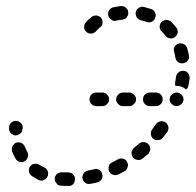

<svg xmlns="http://www.w3.org/2000/svg" viewBox="-20 -593 647 635"><path d="M161 -3Q161 1 162 6Q164 10 167 13Q169 17 173 19Q177 21 182 21Q193 22 206 22Q215 23 222 16Q228 9 228 0Q228 -4 227 -8Q225 -13 222 -16Q219 -19 215 -21Q210 -22 206 -23Q196 -23 186 -23Q177 -24 169 -18Q162 -12 161 -3ZM256 -19Q254 -15 253 -11Q252 -7 253 -2Q255 7 262 12Q270 17 279 15Q291 13 302 10Q307 9 310 6Q314 3 316 0Q318 -4 319 -9Q319 -13 318 -18Q316 -27 308 -31Q300 -36 291 -33Q281 -31 271 -29Q266 -28 262 -25Q259 -23 256 -19ZM93 -51Q89 -51 85 -48Q81 -45 79 -42Q74 -34 76 -25Q78 -16 85 -11Q96 -4 107 2Q116 6 124 3Q133 -1 137 -9Q139 -13 139 -17Q140 -22 138 -26Q137 -30 134 -34Q131 -37 127 -39Q118 -43 110 -48Q106 -51 102 -51Q98 -52 93 -51ZM340 -43Q339 -39 339 -35Q339 -30 341 -26Q345 -18 354 -15Q363 -12 371 -16Q382 -21 392 -27Q396 -29 399 -33Q401 -36 402 -41Q404 -45 403 -50Q402 -54 400 -58Q396 -66 387 -68Q378 -71 370 -66Q361 -61 351 -56Q347 -54 344 -51Q341 -48 340 -43ZM33 -121Q29 -119 26 -116Q23 -113 21 -109Q19 -105 19 -100Q19 -96 20 -92Q25 -80 31 -69Q36 -60 45 -58Q54 -55 62 -60Q70 -65 72 -74Q75 -83 70 -91Q66 -99 62 -108Q59 -116 51 -120Q42 -124 33 -121ZM415 -88Q415 -84 416 -80Q418 -75 420 -72Q426 -65 436 -64Q445 -63 452 -69Q461 -76 470 -84Q476 -91 477 -100Q477 -109 471 -116Q464 -123 455 -123Q446 -124 439 -117Q431 -110 423 -104Q420 -101 418 -97Q416 -93 415 -88ZM487 -134Q491 -131 495 -130Q500 -129 504 -130Q508 -130 512 -132Q516 -134 519 -138Q526 -147 533 -156Q538 -164 537 -173Q535 -182 528 -188Q520 -193 511 -192Q502 -190 496 -183Q490 -174 484 -166Q478 -159 479 -149Q480 -140 487 -134ZM35 -193Q25 -194 18 -188Q11 -183 10 -173Q10 -172 10 -170Q9 -165 11 -161Q12 -157 15 -153Q18 -150 22 -148Q26 -146 30 -145Q39 -145 47 -151Q54 -157 54 -166Q55 -167 55 -169Q56 -178 50 -185Q44 -192 35 -193ZM341 -264Q341 -274 334 -280Q328 -287 319 -287H298Q289 -287 282 -280Q276 -274 276 -264Q276 -255 282 -249Q289 -242 298 -242H319Q328 -242 334 -249Q341 -255 341 -264ZM430 -264Q430 -274 423 -280Q417 -287 407 -287H387Q377 -287 371 -280Q364 -274 364 -264Q364 -255 371 -249Q377 -242 387 -242H407Q417 -242 423 -249Q430 -255 430 -264ZM518 -264Q518 -274 512 -280Q505 -287 496 -287H475Q466 -287 459 -280Q453 -274 453 -264Q453 -255 459 -249Q466 -242 475 -242H496Q505 -242 512 -249Q518 -255 518 -264ZM587 -264Q587 -274 580 -280Q573 -287 564 -287Q555 -287 548 -280Q541 -274 541 -264Q541 -255 548 -249Q555 -242 564 -242Q573 -242 580 -249Q587 -255 587 -264ZM564 -309Q573 -309 581 -306Q589 -303 595 -297Q598 -299 601 -303Q603 -306 603 -310Q606 -322 607 -334Q608 -343 602 -351Q597 -358 587 -359Q583 -359 579 -358Q574 -357 571 -354Q567 -351 565 -347Q563 -344 562 -339Q561 -329 559 -319Q559 -317 559 -314Q559 -312 560 -309Q562 -309 564 -309ZM587 -384Q591 -385 595 -387Q599 -389 601 -393Q604 -397 605 -401Q605 -406 605 -410Q602 -422 599 -434Q596 -443 588 -447Q580 -451 571 -449Q562 -446 557 -438Q553 -429 556 -421Q559 -411 560 -402Q562 -392 570 -387Q578 -382 587 -384ZM559 -471Q563 -474 565 -478Q567 -481 568 -486Q568 -490 567 -495Q566 -499 563 -502Q555 -512 546 -521Q539 -527 530 -527Q521 -527 514 -520Q508 -514 508 -504Q508 -495 515 -489Q522 -482 528 -474Q533 -467 543 -466Q552 -465 559 -471ZM315 -533Q312 -537 308 -539Q304 -541 300 -542Q296 -542 291 -541Q287 -540 283 -537Q272 -529 264 -519Q258 -512 258 -502Q259 -493 266 -487Q273 -481 283 -482Q292 -483 298 -490Q303 -496 310 -502Q318 -507 319 -516Q320 -526 315 -533ZM493 -534Q497 -543 493 -551Q489 -560 480 -563Q468 -567 456 -570Q447 -572 439 -567Q431 -562 429 -553Q428 -549 429 -544Q430 -540 432 -536Q434 -532 438 -530Q442 -527 446 -526Q455 -524 464 -521Q473 -517 482 -521Q490 -525 493 -534ZM404 -553Q404 -558 402 -561Q399 -565 396 -568Q392 -571 388 -572Q384 -573 379 -573Q367 -571 355 -569Q346 -567 341 -559Q336 -551 338 -542Q339 -537 342 -534Q344 -530 348 -528Q352 -525 356 -524Q361 -524 365 -525Q375 -527 385 -528Q394 -529 400 -537Q405 -544 404 -553Z"/></svg>

Font: FRB American Cursive Guidelines Arrows Dashed Extrabold
Style: Bold Italic
Weight: 800
Italic angle: -25°
Version: Version 2.0;Modular Font Editor K font №1